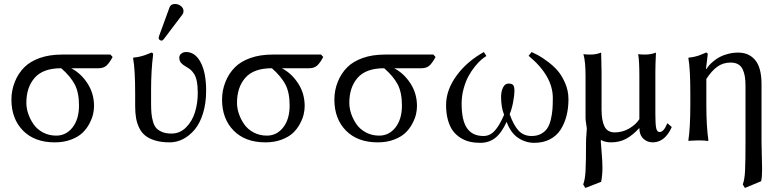

<svg xmlns="http://www.w3.org/2000/svg" viewBox="-20 -702 3907 960"><path d="M261.2 -23.9Q310.5 -23.9 342.8 -64.9Q375 -106 375 -174.8Q375 -239.3 353.8 -279.8Q332.5 -320.3 286.1 -360.8Q195.3 -360.8 153.6 -313.2Q111.8 -265.6 111.8 -188Q111.8 -161.1 121.1 -133.5Q130.4 -106 147.7 -80.8Q165 -55.7 194.8 -39.8Q224.6 -23.9 261.2 -23.9ZM472.2 -360.8H335.9Q384.3 -335.9 417.2 -285.4Q450.2 -234.9 450.2 -171.9Q450.2 -152.3 445.3 -130.9Q440.4 -109.4 426.8 -83.5Q413.1 -57.6 392.1 -37.6Q371.1 -17.6 335.2 -3.9Q299.3 9.8 253.9 9.8Q152.8 9.8 95 -49.1Q37.1 -107.9 37.1 -204.1Q37.1 -250 54 -292.5Q70.8 -335 102.1 -366.2Q130.4 -394.5 178.5 -411.9Q226.6 -429.2 291 -429.2H532.2L543 -417Q527.3 -387.7 512.7 -374.3Q498 -360.8 472.2 -360.8Z M735.4 -251V-189Q735.4 -157.7 737.1 -137.2Q738.8 -116.7 744.6 -95.2Q750.5 -73.7 761.2 -61.8Q772 -49.8 791 -42Q810.1 -34.2 837.4 -34.2Q879.4 -34.2 910.2 -64.9Q940.9 -95.7 954.8 -140.6Q968.8 -185.5 968.8 -236.8Q968.8 -271 964.1 -294.9Q959.5 -318.8 950 -333Q940.4 -347.2 932.4 -353.8Q924.3 -360.4 910.6 -368.2Q893.6 -377.9 885 -387.9Q876.5 -397.9 876.5 -414.1Q876.5 -426.3 886.7 -434.1Q897 -441.9 910.6 -441.9Q956.1 -441.9 983.4 -390.1Q1010.7 -338.4 1010.7 -249Q1010.7 -186 995.1 -135.5Q979.5 -85 953.4 -54Q927.2 -22.9 895.3 -6.6Q863.3 9.8 828.6 9.8Q787.1 9.8 756.6 0.7Q726.1 -8.3 706.8 -23.7Q687.5 -39.1 676 -62.7Q664.6 -86.4 660.2 -112.5Q655.8 -138.7 655.8 -172.9V-234.9Q655.8 -354.5 645.5 -411.1L647.5 -414.1Q658.7 -415 668.9 -416.7Q679.2 -418.5 689.5 -421.6Q699.7 -424.8 705.1 -426.5Q710.4 -428.2 722.2 -433.1Q733.9 -438 736.3 -439Q745.6 -439 745.6 -429.2Q735.4 -349.1 735.4 -251ZM855.5 -682.1Q871.1 -682.1 884.3 -671.9Q897.5 -661.6 897.5 -647Q897.5 -636.2 891.6 -628.9L799.3 -506.8Q793.5 -499 787.6 -499Q781.7 -499 777.6 -502.9Q773.4 -506.8 773.4 -512.2Q773.4 -516.1 775.4 -522L827.6 -665Q833.5 -682.1 855.5 -682.1Z M1314.5 -23.9Q1363.8 -23.9 1396 -64.9Q1428.2 -106 1428.2 -174.8Q1428.2 -239.3 1407 -279.8Q1385.7 -320.3 1339.4 -360.8Q1248.5 -360.8 1206.8 -313.2Q1165 -265.6 1165 -188Q1165 -161.1 1174.3 -133.5Q1183.6 -106 1200.9 -80.8Q1218.3 -55.7 1248 -39.8Q1277.8 -23.9 1314.5 -23.9ZM1525.4 -360.8H1389.2Q1437.5 -335.9 1470.5 -285.4Q1503.4 -234.9 1503.4 -171.9Q1503.4 -152.3 1498.5 -130.9Q1493.7 -109.4 1480 -83.5Q1466.3 -57.6 1445.3 -37.6Q1424.3 -17.6 1388.4 -3.9Q1352.5 9.8 1307.1 9.8Q1206.1 9.8 1148.2 -49.1Q1090.3 -107.9 1090.3 -204.1Q1090.3 -250 1107.2 -292.5Q1124 -335 1155.3 -366.2Q1183.6 -394.5 1231.7 -411.9Q1279.8 -429.2 1344.2 -429.2H1585.4L1596.2 -417Q1580.6 -387.7 1565.9 -374.3Q1551.3 -360.8 1525.4 -360.8Z M1876 -23.9Q1925.3 -23.9 1957.5 -64.9Q1989.7 -106 1989.7 -174.8Q1989.7 -239.3 1968.5 -279.8Q1947.3 -320.3 1900.9 -360.8Q1810.1 -360.8 1768.3 -313.2Q1726.6 -265.6 1726.6 -188Q1726.6 -161.1 1735.8 -133.5Q1745.1 -106 1762.5 -80.8Q1779.8 -55.7 1809.6 -39.8Q1839.4 -23.9 1876 -23.9ZM2086.9 -360.8H1950.7Q1999 -335.9 2032 -285.4Q2064.9 -234.9 2064.9 -171.9Q2064.9 -152.3 2060.1 -130.9Q2055.2 -109.4 2041.5 -83.5Q2027.8 -57.6 2006.8 -37.6Q1985.8 -17.6 1950 -3.9Q1914.1 9.8 1868.7 9.8Q1767.6 9.8 1709.7 -49.1Q1651.9 -107.9 1651.9 -204.1Q1651.9 -250 1668.7 -292.5Q1685.5 -335 1716.8 -366.2Q1745.1 -394.5 1793.2 -411.9Q1841.3 -429.2 1905.8 -429.2H2147L2157.7 -417Q2142.1 -387.7 2127.4 -374.3Q2112.8 -360.8 2086.9 -360.8Z M2822.3 -206.1Q2822.3 -161.1 2812.5 -122.8Q2802.7 -84.5 2783 -53.7Q2763.2 -22.9 2729.5 -5.4Q2695.8 12.2 2651.4 12.2Q2607.9 12.2 2570.6 -12.7Q2533.2 -37.6 2513.2 -92.8Q2487.8 -37.1 2456.3 -12.5Q2424.8 12.2 2381.3 12.2Q2353 12.2 2328.9 6.6Q2304.7 1 2282.5 -12.9Q2260.3 -26.9 2244.6 -47.9Q2229 -68.8 2219.7 -101.8Q2210.4 -134.8 2210.4 -176.8Q2210.4 -251.5 2262 -322.8Q2313.5 -394 2399.4 -441.9L2412.1 -421.9Q2401.4 -416 2387 -403.8Q2372.6 -391.6 2354.7 -369.6Q2336.9 -347.7 2322.5 -321.3Q2308.1 -294.9 2298.1 -258.5Q2288.1 -222.2 2288.1 -184.1Q2288.1 -100.6 2314.9 -61.3Q2341.8 -22 2397.5 -22Q2429.2 -22 2452.9 -47.4Q2476.6 -72.8 2500.5 -127.9Q2485.4 -166 2485.4 -217.8Q2485.4 -243.7 2494.9 -263.9Q2504.4 -284.2 2522.5 -284.2Q2541 -284.2 2546.6 -275.6Q2552.2 -267.1 2552.2 -247.1Q2552.2 -227.1 2545.7 -191.9Q2539.1 -156.7 2528.3 -130.9Q2548.3 -75.2 2573.2 -48.6Q2598.1 -22 2638.2 -22Q2665.5 -22 2685.3 -32.7Q2705.1 -43.5 2716.3 -60.3Q2727.5 -77.1 2733.9 -103.5Q2740.2 -129.9 2742.2 -154.3Q2744.1 -178.7 2744.1 -211.9Q2744.1 -323.2 2623 -422.9L2638.2 -441.9Q2655.3 -434.1 2672.4 -424.8Q2689.5 -415.5 2718.8 -393.8Q2748 -372.1 2769 -347.7Q2790 -323.2 2806.2 -285.4Q2822.3 -247.6 2822.3 -206.1Z M3256.8 -342.8V-130.9Q3256.8 -80.6 3261 -61.3Q3265.1 -42 3277.8 -42Q3288.1 -42 3297.1 -51.5Q3306.2 -61 3316.9 -85.9L3338.9 -66.9Q3304.7 9.8 3243.2 9.8Q3215.8 9.8 3196.3 -9Q3176.8 -27.8 3176.8 -62Q3144 -26.4 3111.1 -8.3Q3078.1 9.8 3035.2 9.8Q3005.9 9.8 2984.9 -2L2984.4 0Q2983.9 2 2983.9 4.9Q2983.9 10.3 2988 57.9Q2992.2 105.5 2992.2 136.2Q2992.2 172.9 2985.8 207L2906.7 237.8L2896 220.2Q2905.3 196.3 2907.7 152.8Q2910.2 109.4 2910.2 6.8Q2910.2 -7.3 2912.1 -28.3Q2914.1 -49.3 2914.1 -59.1Q2914.1 -63.5 2910.9 -82.5Q2907.7 -101.6 2907.7 -111.8V-321.8Q2907.7 -395.5 2897 -431.2Q2908.7 -429.2 2932.1 -429.2Q2960.4 -429.2 2985.8 -439Q2987.8 -375 2987.8 -342.8V-153.8Q2987.8 -99.6 3002.4 -69.8Q3017.1 -40 3054.2 -40Q3092.3 -40 3125.5 -59.3Q3158.7 -78.6 3176.8 -106V-321.8Q3176.8 -398.9 3170.9 -431.2Q3182.6 -429.2 3206.1 -429.2Q3234.4 -429.2 3259.8 -439Q3256.8 -375 3256.8 -342.8Z M3511.7 -356.9Q3517.6 -365.7 3524.9 -374.5Q3532.2 -383.3 3546.9 -395.5Q3561.5 -407.7 3578.1 -416.7Q3594.7 -425.8 3619.4 -432.4Q3644 -439 3670.9 -439Q3725.1 -439 3756.3 -401.1Q3787.6 -363.3 3787.6 -280.8V5.9Q3787.6 32.7 3789.1 79.3Q3790.5 126 3790.5 144Q3790.5 184.1 3785.6 204.1L3704.6 237.8L3693.8 220.2Q3703.1 196.8 3705.3 151.1Q3707.5 105.5 3707.5 5.9V-272.9Q3707.5 -299.3 3704.3 -318.8Q3701.2 -338.4 3693.6 -355Q3686 -371.6 3670.9 -380.4Q3655.8 -389.2 3633.8 -389.2Q3594.2 -389.2 3565.7 -367.9Q3537.1 -346.7 3511.7 -307.1V-180.2Q3511.7 -70.8 3522 0L3519.5 2.9Q3505.9 0 3471.7 0Q3456.1 0 3443.8 1Q3431.6 1 3427.2 2L3422.9 2.9L3421.9 0Q3431.6 -63 3431.6 -180.2V-234.9Q3431.6 -357.9 3421.9 -411.1L3423.8 -414.1Q3438 -415 3451.7 -418.2Q3465.3 -421.4 3471.9 -423.6Q3478.5 -425.8 3492.2 -431.6Q3505.9 -437.5 3509.8 -439Q3518.6 -439 3518.6 -429.2L3509.8 -356.9Z"/></svg>

Font: Linux Biolinum
Style: Regular
Weight: 400
Designer: Philipp H. Poll
Foundry: Philipp H. Poll
Version: Version 0.6.4